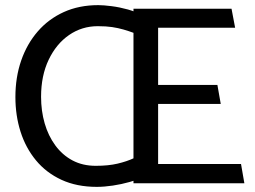

<svg xmlns="http://www.w3.org/2000/svg" viewBox="-20 -714 992 748"><path d="M536 -653Q511 -668 478.5 -677Q446 -686 414.5 -690Q383 -694 363 -694Q288 -694 228.5 -667Q169 -640 127 -591.5Q85 -543 62.5 -478Q40 -413 40 -336Q40 -264 60 -201Q80 -138 120 -89.5Q160 -41 219.5 -13.5Q279 14 357 14Q386 14 419.5 9Q453 4 485 -5Q517 -14 539 -26L502 -98Q474 -85 438 -76.5Q402 -68 353 -68Q302 -68 262.5 -89Q223 -110 195.5 -147.5Q168 -185 154 -233.5Q140 -282 140 -337Q140 -419 169.5 -481Q199 -543 249 -577.5Q299 -612 361 -612Q394 -612 417 -608.5Q440 -605 461 -599Q482 -593 506 -584ZM932 0 919 -75H596V-309H840L827 -383H596V-606H896L882 -680H500V0Z"/></svg>

Font: Catamaran Medium
Style: Regular
Weight: 500
Designer: Pria Ravichandran
Version: Version 2.000